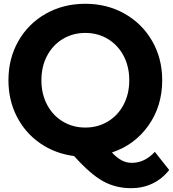

<svg xmlns="http://www.w3.org/2000/svg" viewBox="-20 -811 910 1010"><path d="M670 178.9Q587.8 178.9 521.1 141.7Q454.4 104.4 370 10Q268.9 -3.3 190.6 -57.8Q112.2 -112.2 68.3 -198.3Q24.4 -284.4 24.4 -388.9Q24.4 -503.3 76.7 -595Q128.9 -686.7 221.1 -738.9Q313.3 -791.1 428.9 -791.1Q543.3 -791.1 635.6 -738.9Q727.8 -686.7 780.6 -595Q833.3 -503.3 833.3 -388.9Q833.3 -253.3 761.1 -151.1Q688.9 -48.9 568.9 -8.9Q595.6 20 620.6 32.8Q645.6 45.6 673.3 45.6Q741.1 45.6 794.4 -12.2L870 83.3Q833.3 130 782.2 154.4Q731.1 178.9 670 178.9ZM428.9 -140Q494.4 -140 547.2 -171.7Q600 -203.3 630 -260Q660 -316.7 660 -388.9Q660 -461.1 630 -517.8Q600 -574.4 547.2 -606.1Q494.4 -637.8 428.9 -637.8Q363.3 -637.8 310.6 -606.1Q257.8 -574.4 227.8 -517.8Q197.8 -461.1 197.8 -388.9Q197.8 -316.7 227.8 -260Q257.8 -203.3 310.6 -171.7Q363.3 -140 428.9 -140Z"/></svg>

Font: Paperlogy 8 ExtraBold
Style: Regular
Weight: 800
Designer: redesigned by Lee Juim, glyphs from Gmarket Sans & Montserrat
Foundry: PT&
Version: Version 1.001